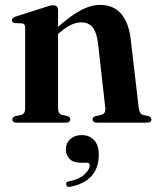

<svg xmlns="http://www.w3.org/2000/svg" viewBox="-20 -488 624 764"><path d="M211 -447V-381Q264 -428 303.2 -448.2Q342.5 -468.5 377.5 -468.5Q432 -468.5 462.2 -433Q492.5 -397.5 500 -332.5L532 -58.5Q535 -34.5 549.5 -30.5L570 -26Q582.5 -22 582.5 -13Q582.5 0 565.5 0H366Q348.5 0 348.5 -13.5Q348.5 -22 360 -26L383 -31Q401.5 -36 399 -58.5L370 -315.5Q365 -358 349.2 -378.5Q333.5 -399 302.5 -399Q264 -399 217 -358L211 -352.5V-56.5Q211 -35.5 226.5 -31L248.5 -26Q259.5 -22.5 259.5 -13.5Q259.5 0 242.5 0H45.5Q29 0 29 -13Q29 -22 41.5 -26L65 -31Q80 -35.5 80 -56V-378.5Q80 -393.5 68 -395L39 -396Q27.5 -398 27.5 -407.5Q27.5 -416.5 42 -422L158 -459Q181 -467 191.5 -467Q211 -467 211 -447ZM302 159.5Q271 159.5 256.5 144Q242 128.5 242 107Q242 81.5 259.8 65.5Q277.5 49.5 305 49.5Q335.5 49.5 354.2 69.2Q373 89 373 127.5Q373 232 261 255Q246.5 258.5 243.5 247.5Q240.5 236.5 254 233.5Q295 226 316 206.2Q337 186.5 337 169.5Q337 159.5 325.5 159.5Z"/></svg>

Font: Fraunces 72pt S000 SemiBold
Style: Regular
Weight: 600
Version: Version 1.000; ttfautohint (v1.8.3)